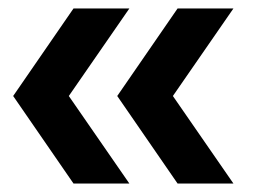

<svg xmlns="http://www.w3.org/2000/svg" viewBox="-20 -510 604 452"><path d="M153 -78 11 -284 153 -490H284.5L142 -284L284.5 -78ZM398 -78 256 -284 398 -490H529.5L387 -284L529.5 -78Z"/></svg>

Font: Cabin SemiCondensed SemiBold
Style: Regular
Weight: 600
Width: 4
Designer: Pablo Impallari
Foundry: Pablo Impallari. http://www.impallari.com Igino Marini. http://www.ikern.com
Version: Version 3.001